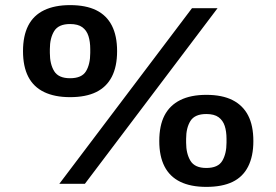

<svg xmlns="http://www.w3.org/2000/svg" viewBox="-20 -719 1080 751"><path d="M212 0 731 -687H831L312 0ZM254 -339Q194 -339 152.5 -359Q111 -379 90.5 -419Q70 -459 70 -519Q70 -579 90.5 -619Q111 -659 152.5 -679Q194 -699 254 -699Q316 -699 356.5 -679Q397 -659 417.5 -619Q438 -579 438 -519Q438 -459 417.5 -419Q397 -379 356.5 -359Q316 -339 254 -339ZM254 -413Q300 -413 316.5 -440.5Q333 -468 333 -512V-527Q333 -556 326 -578Q319 -600 302 -612.5Q285 -625 254 -625Q209 -625 192 -597.5Q175 -570 175 -527V-512Q175 -468 192 -440.5Q209 -413 254 -413ZM787 12Q726 12 685 -8Q644 -28 623.5 -68Q603 -108 603 -167Q603 -228 623.5 -267.5Q644 -307 685 -327.5Q726 -348 787 -348Q849 -348 889.5 -327.5Q930 -307 950.5 -267.5Q971 -228 971 -167Q971 -108 950.5 -67.5Q930 -27 889.5 -7.5Q849 12 787 12ZM787 -62Q833 -62 849.5 -90Q866 -118 866 -161V-176Q866 -205 859 -226.5Q852 -248 835 -260.5Q818 -273 787 -273Q742 -273 725 -246Q708 -219 708 -176V-161Q708 -118 725 -90Q742 -62 787 -62Z"/></svg>

Font: Archivo SemiExpanded
Style: Bold
Weight: 700
Width: 6
Designer: Hector Gatti
Foundry: Omnibus-Type
Version: Version 2.001